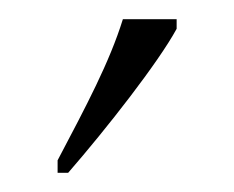

<svg xmlns="http://www.w3.org/2000/svg" viewBox="-20 -786 244 200"><path d="M40 -619V-606H51C91 -652 145 -721 164 -756V-766H108C94 -721 70 -676 40 -619Z"/></svg>

Font: Noto Serif Georgian ExtraCondensed ExtraLight
Style: Regular
Weight: 200
Width: 2
Designer: Monotype Design Team, Akaki Razmadze
Foundry: Google LLC
Version: Version 2.003